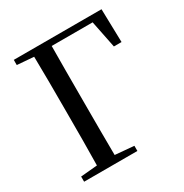

<svg xmlns="http://www.w3.org/2000/svg" viewBox="-169 -865 958 999"><g transform="rotate(-30 310.0 -366.0)"><path d="M51 -701 151 -693C153 -593 153 -493 153 -392V-335C153 -238 153 -138 151 -40L51 -31V0H371V-31L258 -41C257 -140 257 -239 257 -335V-392C257 -494 257 -596 258 -696H504L537 -532H583L578 -732H51Z"/></g></svg>

Font: Source Han Serif SC Medium
Style: Regular
Weight: 500
Designer: Ryoko NISHIZUKA 西塚涼子 (kana & ideographs); Frank Grießhammer (Latin, Greek & Cyrillic); Wenlong ZHANG 张文龙 (bopomofo); San
Foundry: Adobe
Version: Version 2.003;hotconv 1.1.1;makeotfexe 2.6.0